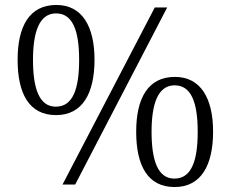

<svg xmlns="http://www.w3.org/2000/svg" viewBox="-20 -744 931 774"><path d="M206 -280C314 -280 361 -370 361 -503C361 -638 311 -724 207 -724C98 -724 51 -637 51 -503C51 -367 97 -280 206 -280ZM232 0H283L654 -714H604ZM205 -314C140 -314 113 -383 113 -503C113 -614 138 -690 206 -690C272 -690 299 -623 299 -503C299 -388 275 -314 205 -314ZM684 10C792 10 839 -80 839 -213C839 -348 789 -434 685 -434C576 -434 529 -347 529 -213C529 -77 575 10 684 10ZM683 -24C618 -24 591 -93 591 -213C591 -324 616 -400 684 -400C750 -400 777 -333 777 -213C777 -98 753 -24 683 -24Z"/></svg>

Font: Noto Serif Light
Style: Regular
Weight: 300
Designer: Monotype Design Team
Foundry: Monotype Imaging Inc.
Version: Version 2.013